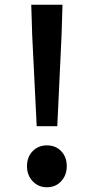

<svg xmlns="http://www.w3.org/2000/svg" viewBox="-20 -777 397 811"><path d="M135 -244 116 -628 112 -757H244L240 -628L222 -244ZM178 14Q142 14 118 -11.5Q94 -37 94 -75Q94 -114 118 -138.5Q142 -163 178 -163Q215 -163 238.5 -138.5Q262 -114 262 -75Q262 -37 238.5 -11.5Q215 14 178 14Z"/></svg>

Font: Noto Sans HK Thin SemiBold
Style: Regular
Weight: 600
Version: Version 2.004-H2;hotconv 1.0.118;makeotfexe 2.5.65603